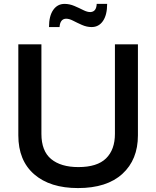

<svg xmlns="http://www.w3.org/2000/svg" viewBox="-20 -957 804 987"><path d="M231.9 -817.9Q231.9 -875 253.7 -906Q275.4 -937 312 -937Q337.4 -937 362.5 -926.3Q387.7 -915.5 408.4 -905Q429.2 -894.5 444.8 -895Q475.6 -896.5 477.1 -937H530.8Q530.8 -880.4 509.3 -849.1Q487.8 -817.9 451.2 -817.9Q425.8 -817.9 401.1 -828.9Q376.5 -839.8 355.7 -850.6Q335 -861.3 318.8 -860.8Q289.1 -859.4 286.1 -817.9ZM74.2 -261.2V-729H192.9V-269Q192.9 -180.7 242.9 -139.4Q293 -98.1 382.8 -98.1Q479.5 -98.1 525.1 -142.8Q570.8 -187.5 570.8 -269V-729H689V-261.2Q689 -136.2 609.1 -63.2Q529.3 9.8 380.9 9.8Q237.3 9.8 155.8 -61Q74.2 -131.8 74.2 -261.2Z"/></svg>

Font: BDO Grotesk Medium
Style: Regular
Weight: 500
Designer: Deni Anggara
Foundry: Lokal Container
Version: Version 2.000